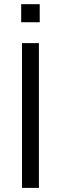

<svg xmlns="http://www.w3.org/2000/svg" viewBox="-20 -915 296 935"><path d="M87.1 0V-705H169.5V0ZM83.2 -806.7V-894.6H173.4V-806.7Z"/></svg>

Font: Nunito Sans 12pt ExtraLight
Style: Regular
Weight: 200
Version: Version 3.101;gftools[0.9.27]